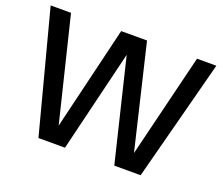

<svg xmlns="http://www.w3.org/2000/svg" viewBox="-117 -881 1223 1054"><g transform="rotate(20 495.0 -353.5)"><path d="M197 0 11 -707H130L278 -102L423 -707H574L718 -102L866 -707H979L794 0H640L496 -595L352 0Z"/></g></svg>

Font: Onest Medium
Style: Regular
Weight: 500
Designer: Dmitri Voloshin, Andrey Kudryavtsev
Foundry: Dmitri Voloshin, Andrey Kudryavtsev
Version: Version 1.000;gftools[0.9.33]